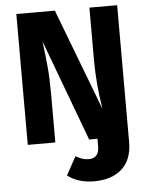

<svg xmlns="http://www.w3.org/2000/svg" viewBox="-60 -742 784 1013"><g transform="rotate(-5 331.5 -235.5)"><path d="M599 -693V31Q599 125 545 173.5Q491 222 398 222Q313 222 257 179L310 82Q334 94 347 98.5Q360 103 380 103Q406 103 420 87.5Q434 72 434 42V0H390L190 -537Q200 -458 205.5 -397.5Q211 -337 211 -254V0H65V-693H269L474 -155Q452 -292 452 -413V-693Z"/></g></svg>

Font: Statis Sans
Style: Bold
Weight: 700
Designer: bBox Type GmbH
Foundry: bBox Type GmbH
Version: Version 1.000